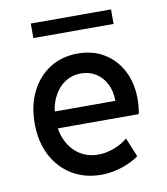

<svg xmlns="http://www.w3.org/2000/svg" viewBox="-80 -757 721 831"><g transform="rotate(-10 281.0 -341.0)"><path d="M299.8 7.8Q226.6 7.8 170.9 -25.9Q115.2 -59.6 84 -120.1Q52.7 -180.7 52.7 -260.3Q52.7 -339.4 82.5 -399.4Q112.3 -459.5 165.5 -493.2Q218.8 -526.9 288.6 -526.9Q354 -526.9 403.8 -496.8Q453.6 -466.8 481.7 -412.8Q509.8 -358.9 509.8 -287.6Q509.8 -272 508.1 -253.7Q506.3 -235.4 503.4 -222.7H130.4V-296.9H413.6Q413.6 -339.4 397.5 -371.3Q381.3 -403.3 352.8 -421.4Q324.2 -439.5 287.1 -439.5Q245.6 -439.5 213.6 -417Q181.6 -394.5 163.3 -354.5Q145 -314.5 145 -261.2Q145 -207.5 165 -166.7Q185.1 -126 220.2 -103.3Q255.4 -80.6 301.3 -80.6Q335 -80.6 369.9 -93.5Q404.8 -106.4 430.7 -128.4L465.3 -44.4Q435.1 -22 389.6 -7.1Q344.2 7.8 299.8 7.8ZM111.3 -626V-689.9H463.9V-626Z"/></g></svg>

Font: Reddit Mono Medium
Style: Regular
Weight: 500
Monospace: yes
Designer: Stephen Hutchings
Foundry: Reddit
Version: Version 1.014